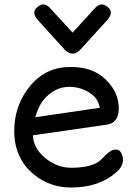

<svg xmlns="http://www.w3.org/2000/svg" viewBox="-20 -814 588 855"><path d="M303.2 -575.2Q285.2 -574.7 266.1 -595.2L149.9 -723.1Q120.6 -755.4 141.1 -777.3Q173.3 -811 202.6 -778.3L303.2 -668.9L403.3 -778.3Q433.1 -810.5 465.3 -777.3Q485.8 -755.9 456.1 -723.1L339.8 -595.2Q321.3 -574.7 303.2 -575.2ZM126.5 -211.4Q128.9 -156.2 176.3 -114.7Q231 -66.4 299.3 -66.9Q398.9 -67.9 433.1 -106Q465.8 -142.6 486.8 -147Q510.3 -151.9 520 -132.3Q543 -86.9 498.5 -47.4Q420.4 22 293.5 21Q200.2 20 130.4 -37.6Q43.5 -108.9 43.5 -231Q43.5 -331.5 98.1 -410.2Q166.5 -508.3 274.9 -515.1Q387.7 -522 451.2 -459.5Q511.2 -400.9 508.8 -326.2Q506.8 -266.1 454.6 -258.8ZM137.2 -292 424.3 -334Q417 -376.5 379.9 -400.4Q336.9 -427.7 288.6 -427.2Q221.2 -427.2 172.4 -367.2Q150.9 -340.3 137.2 -292Z"/></svg>

Font: Comic Relief
Style: Regular
Weight: 400
Designer: Jeff Davis
Foundry: Loudifier
Version: Version 1.0